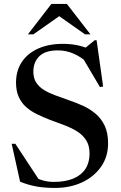

<svg xmlns="http://www.w3.org/2000/svg" viewBox="-20 -938 612 970"><path d="M468 -673 400 -687 458.5 -735H468L501 -501L485 -498L388.5 -661.5L419.5 -623Q387 -652 350 -667.8Q313 -683.5 272.5 -683.5Q209 -683.5 178.8 -654Q148.5 -624.5 148.5 -576Q148.5 -543 163.2 -520.5Q178 -498 203.2 -482.8Q228.5 -467.5 261 -455.8Q293.5 -444 328.5 -431.5Q364 -419.5 398.8 -403.8Q433.5 -388 462.2 -364Q491 -340 508.5 -303.8Q526 -267.5 526 -214Q526 -145.5 490 -94.8Q454 -44 393.5 -16.2Q333 11.5 258.5 11.5Q207 11.5 166.2 4.5Q125.5 -2.5 81.5 -20L39 -211.5H57.5L188.5 -12.5L104 -68Q146.5 -44.5 180.2 -31.8Q214 -19 251.5 -19Q310.5 -19 350.8 -36Q391 -53 411.8 -85Q432.5 -117 432.5 -162Q432.5 -203.5 414.5 -230.8Q396.5 -258 367 -275.8Q337.5 -293.5 302.5 -306.5Q267.5 -319.5 232.5 -332.5Q198 -346 167 -361Q136 -376 112.2 -397Q88.5 -418 74.8 -448Q61 -478 61 -520.5Q61 -580.5 90 -624.5Q119 -668.5 172.5 -692.5Q226 -716.5 298 -716.5Q346 -716.5 386 -706Q426 -695.5 468 -673ZM260.5 -869.5H298L148.5 -764.5H121L239.5 -918H318L437 -764.5H409.5Z"/></svg>

Font: Newsreader 60pt Medium
Style: Regular
Weight: 500
Designer: Hugues Gentile
Foundry: Production Type
Version: Version 1.003